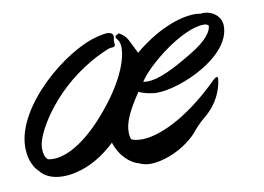

<svg xmlns="http://www.w3.org/2000/svg" viewBox="-111 -500 823 599"><g transform="rotate(-10 301.0 -200.0)"><path d="M573 -193 575 -207C575 -211 574 -213 572 -213C568 -213 562 -208 553 -199C451 -100 361 -62 308 -62C294 -62 283 -64 275 -68C272 -75 271 -83 271 -92C271 -123 289 -160 323 -210C336 -203 361 -197 380 -197C455 -197 621 -269 621 -366C621 -396 595 -417 564 -417C561 -417 560 -417 558 -416C552 -417 546 -418 539 -418C487 -418 415 -390 343 -330C343 -330 342 -331 342 -332C322 -372 320 -382 304 -394C297 -399 294 -400 293 -400C290 -400 291 -397 288 -397C285 -396 282 -394 282 -391C282 -389 284 -385 289 -379C292 -375 295 -367 295 -354C295 -324 279 -267 220 -190C139 -85 70 -50 26 -50C20 -50 14 -50 8 -52C0 -59 -4 -71 -4 -86C-4 -94 -3 -102 0 -112C16 -166 98 -294 251 -357C263 -363 276 -357 276 -368C276 -371 275 -373 275 -375C275 -384 277 -388 277 -393C277 -395 277 -397 276 -399C273 -405 266 -407 258 -407C249 -407 238 -404 228 -402C122 -377 -55 -229 -55 -100C-55 -71 -46 -39 -26 -21C-14 -5 9 9 47 9C57 9 70 8 83 5C132 -5 176 -32 214 -68C228 -23 261 4 286 10C296 15 308 18 321 18C360 18 408 -2 439 -25C480 -55 471 -61 513 -96C556 -131 568 -171 573 -193ZM504 -299C438 -259 391 -237 358 -237C353 -237 348 -237 343 -238C375 -288 492 -381 560 -381C567 -381 572 -379 575 -375C574 -358 559 -332 504 -299Z"/></g></svg>

Font: Oregano
Style: Italic
Weight: 400
Italic angle: -12°
Designer: Astigmatic (AOETI)
Foundry: Astigmatic (AOETI)
Version: Version 1.000